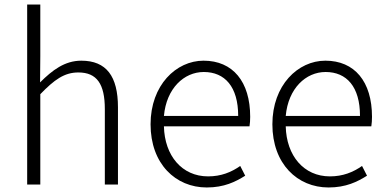

<svg xmlns="http://www.w3.org/2000/svg" viewBox="-20 -815 1705 848"><path d="M100 0H158V-399C220 -463 264 -495 326 -495C408 -495 443 -444 443 -333V0H501V-341C501 -478 450 -547 339 -547C266 -547 211 -505 157 -451L158 -567V-795H100Z M893 13C970 13 1020 -12 1063 -39L1041 -82C1001 -54 956 -36 899 -36C784 -36 707 -127 704 -257H1082C1084 -270 1085 -284 1085 -299C1085 -455 1008 -547 879 -547C758 -547 645 -439 645 -266C645 -91 756 13 893 13ZM704 -303C715 -425 793 -497 880 -497C973 -497 1032 -432 1032 -303Z M1431 13C1508 13 1558 -12 1601 -39L1579 -82C1539 -54 1494 -36 1437 -36C1322 -36 1245 -127 1242 -257H1620C1622 -270 1623 -284 1623 -299C1623 -455 1546 -547 1417 -547C1296 -547 1183 -439 1183 -266C1183 -91 1294 13 1431 13ZM1242 -303C1253 -425 1331 -497 1418 -497C1511 -497 1570 -432 1570 -303Z"/></svg>

Font: Source Han Sans SC Light
Style: Regular
Weight: 300
Designer: Ryoko NISHIZUKA (kana & ideographs); Paul D. Hunt (Latin, Greek & Cyrillic); Wenlong ZHANG (bopomofo); Sandoll Communica
Foundry: Adobe Systems Incorporated
Version: Version 1.004;PS 1.004;hotconv 1.0.82;makeotf.lib2.5.63406